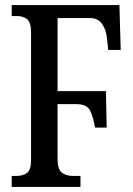

<svg xmlns="http://www.w3.org/2000/svg" viewBox="-20 -734 524 754"><path d="M26 0V-43H42Q71 -43 86.5 -55Q102 -67 102 -107V-606Q102 -646 86.5 -658.5Q71 -671 47 -671H26V-714H449L454 -538H405L400 -583Q397 -617 381 -640Q365 -663 334 -663H206V-376H396L399 -233H353Q347 -272 334.5 -298.5Q322 -325 281 -325H206V-111Q206 -70 222.5 -56.5Q239 -43 268 -43H296V0Z"/></svg>

Font: Noto Serif ExtraCondensed Medium
Style: Regular
Weight: 500
Width: 2
Designer: Monotype Design Team
Foundry: Monotype Imaging Inc.
Version: Version 2.015